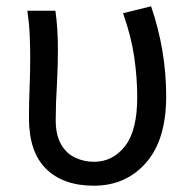

<svg xmlns="http://www.w3.org/2000/svg" viewBox="-20 -577 609 610"><path d="M278 13Q181 13 126.5 -40.5Q72 -94 72 -202Q72 -250 74 -298Q76 -346 76 -394Q76 -427 74.5 -463.5Q73 -500 67 -543H156Q164 -488 164 -416Q164 -371 161 -311Q157 -247 157 -196Q157 -148 174 -118.5Q191 -89 219 -76Q247 -63 279 -63Q338 -63 377 -112.5Q416 -162 416 -268Q416 -330 406.5 -395.5Q397 -461 371 -535L460 -557Q508 -417 508 -271Q508 -133 444 -60Q380 13 278 13Z"/></svg>

Font: Noto Sans CJK KR Regular (TTF)
Style: Regular
Weight: 400
Designer: Ryoko NISHIZUKA 西塚涼子 (kana & ideographs); Paul D. Hunt (Latin, Greek & Cyrillic); Wenlong ZHANG 张文龙 (bopomofo); Sandoll 
Foundry: Adobe Systems Incorporated
Version: Version 1.004;PS 1.004;hotconv 1.0.82;makeotf.lib2.5.63406